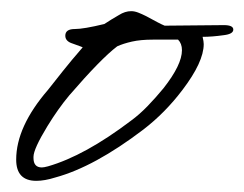

<svg xmlns="http://www.w3.org/2000/svg" viewBox="-20 -323 438 344"><path d="M45 1Q9 1 9 -37Q9 -96 66 -162Q77 -176 92.5 -195.5Q108 -215 128 -238Q130 -238 110 -245Q97 -249 97 -259Q97 -271 114 -271Q130 -271 167 -280Q173 -284 179.5 -288Q186 -292 193 -296Q204 -303 215 -303Q221 -303 227.5 -300.5Q234 -298 242 -294Q253 -288 261.5 -283.5Q270 -279 275 -277L381 -278Q398 -278 398 -270Q398 -262 381 -260Q360 -257 343 -257Q344 -253 344.5 -249.5Q345 -246 345 -244Q345 -212 307 -162Q276 -121 237 -91Q149 -24 79 -5Q60 1 45 1ZM55 -23Q57 -23 59.5 -23.5Q62 -24 66 -25Q132 -44 215 -107Q230 -118 244.5 -133Q259 -148 273 -165Q306 -207 306 -233Q306 -245 299 -252H254Q232 -252 216.5 -248.5Q201 -245 190 -240Q161 -218 104 -152Q84 -128 65 -97Q40 -56 40 -42V-40Q40 -23 55 -23Z"/></svg>

Font: Whisper
Style: Regular
Weight: 400
Designer: Robert E. Leuschke
Foundry: Robert E. Leuschke
Version: Version 1.010; ttfautohint (v1.8.4.7-5d5b)